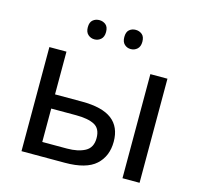

<svg xmlns="http://www.w3.org/2000/svg" viewBox="-106 -843 989 955"><g transform="rotate(15 389.0 -365.0)"><path d="M85 0V-536H173V-316H312Q416 -316 466 -278Q516 -240 516 -164Q516 -89 467 -44.5Q418 0 308 0ZM605 0V-536H693V0ZM173 -71H300Q357 -71 393 -90.5Q429 -110 429 -159Q429 -208 396 -225.5Q363 -243 301 -243H173ZM244 -681Q244 -707 258 -718.5Q272 -730 291 -730Q310 -730 324 -718.5Q338 -707 338 -681Q338 -656 324 -643.5Q310 -631 291 -631Q272 -631 258 -643.5Q244 -656 244 -681ZM432 -681Q432 -707 445.5 -718.5Q459 -730 478 -730Q497 -730 511 -718.5Q525 -707 525 -681Q525 -656 511 -643.5Q497 -631 478 -631Q459 -631 445.5 -643.5Q432 -656 432 -681Z"/></g></svg>

Font: Noto IKEA Arabic
Style: Regular
Weight: 400
Designer: Monotype Design Team
Foundry: Monotype Imaging Inc.
Version: Version 1.200